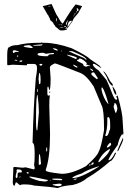

<svg xmlns="http://www.w3.org/2000/svg" viewBox="-20 -910 661 976"><path d="M172.9 -692.4H186.5L191.4 -694.3L196.3 -692.4H206.1Q264.6 -692.4 343.8 -665Q421.9 -627 436.5 -610.4L483.4 -578.1Q492.2 -569.3 494.1 -566.4V-564.5H493.2Q462.9 -585.9 456.1 -585.9H455.1L452.1 -584V-583Q452.1 -570.3 481.4 -551.8L521.5 -502.9Q533.2 -478.5 554.7 -423.8Q564.5 -402.3 571.3 -402.3L575.2 -406.2V-408.2Q575.2 -413.1 570.3 -418L575.2 -423.8H578.1Q603.5 -333 603.5 -294.9L607.4 -232.4L606.4 -226.6H601.6H599.6Q585.9 -208 578.1 -172.9Q531.2 -107.4 531.2 -95.7H532.2Q546.9 -95.7 564.5 -132.8L569.3 -133.8L570.3 -132.8Q551.8 -90.8 540 -90.8Q484.4 -41 422.9 -4.9Q394.5 19.5 349.6 30.3Q294.9 35.2 279.3 43.9L271.5 45.9Q250 41 153.3 33.2Q134.8 27.3 99.6 27.3Q87.9 27.3 83 31.2Q79.1 31.2 65.4 17.6H61.5Q58.6 17.6 54.7 33.2H52.7V34.2Q44.9 32.2 44.9 15.6L47.9 -54.7H46.9V-56.6Q48.8 -61.5 53.7 -61.5L91.8 -57.6H95.7Q101.6 -57.6 109.4 -59.6L152.3 -48.8L156.2 -52.7V-57.6L153.3 -71.3Q156.2 -85.9 156.2 -127.9Q156.2 -182.6 146.5 -182.6L145.5 -187.5Q150.4 -373 162.1 -513.7Q168 -544.9 168 -557.6V-566.4Q168 -585 151.4 -585H118.2Q117.2 -585 117.2 -579.1L112.3 -578.1L43.9 -581.1L19.5 -578.1L16.6 -582V-627.9Q16.6 -669.9 26.4 -669.9Q40 -680.7 69.3 -680.7Q115.2 -692.4 172.9 -692.4ZM194.3 -684.6 148.4 -680.7 151.4 -677.7H172.9Q196.3 -677.7 196.3 -682.6ZM99.6 -674.8Q101.6 -669.9 136.7 -666H144.5L146.5 -669.9Q132.8 -680.7 127.9 -680.7Q99.6 -678.7 99.6 -674.8ZM250 -664.1 248 -662.1Q265.6 -653.3 268.6 -653.3H271.5L274.4 -655.3Q265.6 -664.1 254.9 -664.1ZM47.9 -654.3 44.9 -650.4V-648.4Q46.9 -640.6 47.9 -640.6H50.8Q56.6 -646.5 62.5 -646.5L75.2 -645.5V-648.4L57.6 -654.3ZM293.9 -652.3H290V-649.4H293.9ZM335.9 -650.4H330.1V-649.4Q336.9 -644.5 406.2 -615.2L417 -606.4H419.9Q419.9 -620.1 348.6 -649.4ZM170.9 -634.8V-633.8Q170.9 -624 220.7 -624Q230.5 -633.8 235.4 -633.8Q254.9 -633.8 254.9 -636.7V-639.6L248 -640.6H245.1L212.9 -636.7Q203.1 -641.6 197.3 -641.6H194.3Q170.9 -640.6 170.9 -634.8ZM323.2 -631.8H320.3V-630.9Q324.2 -627 364.3 -610.4H367.2L371.1 -615.2Q371.1 -622.1 323.2 -631.8ZM68.4 -627.9 65.4 -625 68.4 -622.1H71.3L73.2 -625L71.3 -627.9ZM388.7 -612.3H381.8Q381.8 -605.5 371.1 -605.5V-601.6Q372.1 -599.6 404.3 -584L402.3 -581.1Q404.3 -575.2 414.1 -571.3H419.9L428.7 -575.2L438.5 -573.2V-575.2Q438.5 -576.2 417 -583V-584Q417 -585.9 419.9 -585.9L421.9 -587.9V-588.9Q402.3 -608.4 388.7 -612.3ZM56.6 -606.4 53.7 -603.5 67.4 -600.6H68.4V-601.6Q65.4 -606.4 59.6 -606.4ZM78.1 -599.6 81.1 -595.7H86.9Q91.8 -595.7 93.8 -600.6V-602.5H87.9Q80.1 -602.5 78.1 -599.6ZM233.4 -567.4 237.3 -511.7Q237.3 -452.1 230.5 -452.1Q226.6 -469.7 224.6 -469.7Q220.7 -468.8 220.7 -461.9V-437.5Q220.7 -423.8 225.6 -423.8L232.4 -425.8L233.4 -423.8Q230.5 -410.2 230.5 -371.1L234.4 -230.5Q234.4 -107.4 212.9 -48.8V-43Q212.9 -35.2 293.9 -26.4Q345.7 -26.4 417 -65.4Q475.6 -117.2 481.4 -138.7Q494.1 -159.2 508.8 -248V-256.8Q508.8 -351.6 497.1 -373L456.1 -470.7Q419.9 -526.4 388.7 -539.1Q265.6 -587.9 258.8 -587.9Q233.4 -576.2 233.4 -567.4ZM180.7 -582Q180.7 -576.2 188.5 -576.2H190.4L195.3 -582V-585H182.6Q180.7 -585 180.7 -582ZM351.6 -581.1V-579.1Q363.3 -566.4 373 -566.4V-571.3Q357.4 -581.1 351.6 -581.1ZM437.5 -561.5V-559.6Q439.5 -555.7 450.2 -548.8H453.1V-549.8Q453.1 -557.6 437.5 -561.5ZM504.9 -546.9H505.9Q516.6 -544.9 540 -497.1Q553.7 -483.4 553.7 -477.5V-474.6H551.8Q542 -474.6 527.3 -504.9Q527.3 -513.7 504.9 -546.9ZM444.3 -537.1V-532.2Q449.2 -524.4 471.7 -507.8H474.6L476.6 -510.7V-513.7Q459 -542 457 -542H453.1Q447.3 -542 444.3 -537.1ZM175.8 -506.8 177.7 -496.1V-486.3L180.7 -482.4H182.6Q186.5 -482.4 186.5 -504.9Q186.5 -527.3 182.6 -539.1H180.7Q177.7 -539.1 175.8 -506.8ZM551.8 -467.8V-469.7H553.7Q571.3 -447.3 571.3 -431.6V-428.7H569.3Q561.5 -428.7 551.8 -467.8ZM501 -464.8H496.1V-453.1Q505.9 -408.2 529.3 -381.8H531.2Q515.6 -441.4 501 -464.8ZM172.9 -458H170.9L168 -446.3V-443.4H170.9L172.9 -453.1ZM230.5 -443.4 233.4 -444.3H235.4V-441.4L233.4 -438.5H230.5ZM163.1 -300.8V-289.1Q163.1 -262.7 166 -248H169.9L177.7 -338.9Q177.7 -375 170.9 -428.7Q163.1 -428.7 163.1 -300.8ZM563.5 -385.7 560.5 -383.8V-381.8L561.5 -379.9Q557.6 -372.1 557.6 -366.2L566.4 -336.9H570.3Q576.2 -349.6 576.2 -356.4V-363.3Q571.3 -385.7 564.5 -385.7ZM531.2 -314.5H527.3L525.4 -308.6V-290Q525.4 -254.9 515.6 -222.7V-219.7L517.6 -218.8H521.5Q529.3 -218.8 536.1 -246.1Q540 -250 540 -258.8V-277.3Q540 -314.5 531.2 -314.5ZM603.5 -206.1V-210H604.5L606.4 -202.1Q606.4 -193.4 582 -144.5L578.1 -141.6H576.2Q581.1 -159.2 603.5 -206.1ZM523.4 -161.1V-160.2H525.4Q532.2 -160.2 544.9 -172.9V-173.8Q544.9 -182.6 540 -184.6H539.1Q523.4 -168.9 523.4 -161.1ZM219.7 -160.2H215.8L214.8 -147.5V-145.5L215.8 -139.6H216.8L219.7 -142.6ZM480.5 -90.8V-85.9H484.4Q534.2 -127 539.1 -151.4V-153.3Q502 -135.7 480.5 -90.8ZM176.8 -79.1 177.7 -72.3H179.7Q187.5 -72.3 188.5 -79.1Q184.6 -127 180.7 -127Q176.8 -127 176.8 -79.1ZM443.4 -75.2 444.3 -72.3H448.2Q452.1 -73.2 456.1 -79.1V-83Q456.1 -84 452.1 -84Q447.3 -84 443.4 -75.2ZM436.5 -74.2 432.6 -71.3 434.6 -68.4H437.5L440.4 -71.3V-74.2ZM347.7 -6.8V-4.9H349.6Q391.6 -4.9 481.4 -62.5L483.4 -64.5V-65.4Q420.9 -45.9 395.5 -28.3Q355.5 -15.6 347.7 -6.8ZM67.4 -48.8 63.5 -44.9 65.4 -38.1Q59.6 -21.5 59.6 -12.7V-9.8L63.5 -4.9H65.4L69.3 -9.8V-22.5Q69.3 -33.2 77.1 -33.2H87.9L90.8 -35.2V-39.1Q90.8 -48.8 72.3 -48.8ZM118.2 -35.2 115.2 -33.2V-31.2L118.2 -28.3H124L127 -30.3Q125 -35.2 118.2 -35.2ZM129.9 -12.7V-10.7Q129.9 -4.9 180.7 9.8L209 12.7Q222.7 10.7 222.7 7.8V4.9Q142.6 -12.7 129.9 -12.7ZM81.1 -12.7 78.1 -9.8 81.1 -6.8 84 -10.7V-12.7ZM248 -2 245.1 0Q245.1 4.9 281.2 5.9H293.9L295.9 4.9V2.9Q295.9 -2 274.4 -2ZM353.5 2.9H366.2L370.1 -1V-2H366.2Q353.5 -1 353.5 2.9ZM238.3 7.8H234.4V9.8H238.3ZM281.2 23.4 248 27.3V30.3Q265.6 36.1 274.4 36.1H279.3Q293 36.1 293.9 27.3Q290 23.4 281.2 23.4ZM197.3 -878.9 242.2 -889.6Q266.6 -833 274.4 -824.2Q284.2 -806.6 290.5 -797.9Q296.9 -789.1 299.8 -791Q338.9 -856.4 364.3 -887.7L397.5 -878.9L380.9 -849.6Q379.9 -844.7 355.5 -817.4L345.7 -797.9Q322.3 -765.6 321.3 -765.6Q320.3 -765.6 320.3 -763.7V-762.7H321.3Q321.3 -758.8 312.5 -757.8L305.7 -755.9Q291 -753.9 283.2 -756.8Q273.4 -766.6 262.7 -773.4Q257.8 -784.2 254.9 -784.2L249 -795.9L233.4 -809.6Q233.4 -810.5 235.4 -812.5L229.5 -822.3Q225.6 -834 221.7 -835.9ZM322.3 -774.4H323.2Q326.2 -774.4 344.7 -800.8V-804.7Q332 -804.7 327.1 -793.9Q322.3 -776.4 322.3 -774.4ZM372.1 -853.5V-852.5Q376 -854.5 377.9 -857.4Q378.9 -858.4 381.8 -858.4L382.8 -859.4L375 -863.3L373 -864.3L376 -865.2Q376 -868.2 372.1 -869.1Q368.2 -869.1 372.1 -853.5ZM327.1 -806.6H324.2Q311.5 -791 316.4 -782.2H317.4L324.2 -803.7L327.1 -805.7ZM266.6 -817.4H265.6Q263.7 -800.8 266.6 -800.8Q271.5 -817.4 266.6 -817.4ZM322.3 -773.4H320.3L312.5 -763.7V-762.7Q320.3 -762.7 321.3 -771.5Q322.3 -771.5 322.3 -773.4ZM305.7 -775.4V-774.4Q306.6 -771.5 310.5 -771.5Q315.4 -774.4 315.4 -776.4V-777.3H314.5ZM286.1 -771.5H284.2Q289.1 -766.6 302.7 -768.6V-769.5Q287.1 -771.5 286.1 -771.5ZM224.6 -875H230.5H242.2Q234.4 -877 231.4 -877H228.5Q224.6 -877 224.6 -875ZM289.1 -787.1H288.1Q288.1 -784.2 293 -781.2H293.9L297.9 -783.2Q293 -783.2 289.1 -787.1ZM365.2 -846.7H367.2Q369.1 -846.7 371.1 -852.5L370.1 -853.5Q368.2 -853.5 365.2 -846.7ZM358.4 -837.9V-835.9H360.4Q363.3 -838.9 363.3 -840.8V-842.8H362.3Q358.4 -841.8 358.4 -837.9ZM279.3 -787.1H278.3V-786.1Q278.3 -784.2 284.2 -782.2H285.2ZM353.5 -828.1Q356.4 -829.1 358.4 -833V-834Q355.5 -834 353.5 -828.1ZM283.2 -767.6H282.2L283.2 -765.6H284.2V-766.6ZM233.4 -835.9Q233.4 -834 235.4 -834Q235.4 -835.9 233.4 -835.9ZM228.5 -861.3H227.5H226.6Q227.5 -861.3 228.5 -861.3ZM352.5 -826.2 350.6 -824.2H353.5V-826.2Z"/></svg>

Font: Love Ya Like A Sister
Style: Regular
Weight: 400
Designer: Kimberly Geswein
Foundry: Kimberly Geswein
Version: Version 1.002 2007